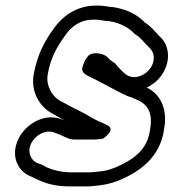

<svg xmlns="http://www.w3.org/2000/svg" viewBox="-20 -589 619 684"><path d="M211 -101C218 -98 231 -92 242 -92H314C319 -92 326 -92 331 -93L347 -95C347 -95 396 -127 362 -143L337 -155H336C312 -165 290 -181 261 -195C252 -199 244 -203 237 -207L192 -231C166 -246 143 -284 150 -324C160 -383 183 -422 211 -461C234 -495 266 -519 313 -519H325C331 -519 352 -514 367 -514C406 -508 434 -493 454 -474C457 -471 459 -468 463 -466C481 -455 490 -441 510 -421L511 -420C532 -403 535 -367 510 -339C489 -315 452 -305 427 -325C417 -333 403 -347 391 -362C390 -364 388 -365 386 -366C376 -372 368 -379 363 -385C352 -398 306 -409 291 -386L284 -376C282 -373 278 -362 278 -362C277 -358 275 -355 274 -351C267 -329 290 -320 305 -313L329 -301C360 -285 388 -269 419 -254L434 -247C435 -247 436 -246 436 -246L449 -242C454 -240 458 -238 462 -236C501 -222 526 -192 515 -131V-130C506 -54 455 -20 390 8C361 19 354 20 323 23C314 24 305 25 297 25H235C196 25 167 16 144 6C131 -3 122 -5 116 -7C93 -14 74 -46 92 -80C105 -105 139 -129 173 -117C186 -112 200 -107 211 -101ZM333 -569H321C254 -569 202 -532 170 -485C139 -443 112 -392 100 -324C89 -261 122 -210 162 -187L208 -161C210 -160 210 -160 213 -159C209 -160 202 -163 197 -165C134 -187 71 -144 47 -97C14 -32 46 24 91 40C104 46 107 48 114 51C146 66 181 75 226 75H288C298 75 307 75 319 73C349 70 370 67 403 54C475 24 552 -27 565 -132C577 -199 553 -253 503 -277C517 -284 534 -295 546 -309C592 -361 586 -428 548 -460C534 -474 522 -492 496 -509L493 -512C466 -539 428 -557 381 -564H377C370 -564 350 -569 333 -569Z"/></svg>

Font: Blanket
Style: BlkOutlineObl
Weight: 900
Foundry: Cannot Into Space Fonts
Version: Version 0.9